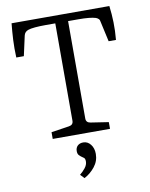

<svg xmlns="http://www.w3.org/2000/svg" viewBox="-86 -631 702 901"><g transform="rotate(-10 264.5 -180.5)"><path d="M128 0V-32L213 -45Q234 -48 234 -68V-532H187Q159 -532 137 -530Q115 -528 104 -524Q87 -518 83 -501L62 -406H26Q24 -450 26 -489.5Q28 -529 32 -568H498Q503 -529 504 -489.5Q505 -450 501 -406H466L445 -501Q444 -511 439 -516Q434 -521 426 -524Q400 -532 344 -532H295V-68Q295 -48 316 -45L401 -32V0ZM315 104Q315 138 293.5 165Q272 192 243 207L225 188Q239 177 251 162Q263 147 263 131Q263 118 257.5 113.5Q252 109 247 106Q241 102 235 95.5Q229 89 229 76Q229 60 239 50.5Q249 41 266 41Q287 41 301 59Q315 77 315 104Z"/></g></svg>

Font: Yrsa Light
Style: Regular
Weight: 300
Designer: Anna Giedrys (Yrsa+Rasa design), David Brezina (Yrsa art-direction, Rasa art-direction, design)
Foundry: Rosetta Type Foundry
Version: Version 2.004